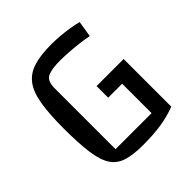

<svg xmlns="http://www.w3.org/2000/svg" viewBox="-176 -774 923 923"><g transform="rotate(-45 285.0 -312.5)"><path d="M278 15Q213 15 171 2Q129 -11 106 -45.5Q83 -80 74 -144.5Q65 -209 65 -312Q65 -409 75.5 -473Q86 -537 113 -573.5Q140 -610 187.5 -625Q235 -640 310 -640Q334 -640 366 -637.5Q398 -635 428.5 -630Q459 -625 481 -619L468 -537Q439 -543 404 -547Q369 -551 337 -553Q305 -555 285 -555Q225 -555 198 -541.5Q171 -528 171 -479V-65H492L505 -20Q455 -1 402 7Q349 15 278 15ZM416 -30V-265H321V-344H505V-20Z"/></g></svg>

Font: Changa ExtraLight
Style: Regular
Weight: 400
Version: Version 3.002; ttfautohint (v1.8.2)